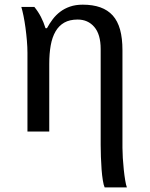

<svg xmlns="http://www.w3.org/2000/svg" viewBox="-20 -566 645 826"><path d="M98.1 -338.9Q98.1 -362.8 95.7 -391.1Q93.3 -419.4 89.6 -446.8Q85.9 -474.1 81.1 -497.8Q76.2 -521.5 71.8 -536.1H127.9Q144.5 -515.6 156 -493.4Q167.5 -471.2 175.8 -444.8H182.1Q192.9 -464.8 206.8 -483.2Q220.7 -501.5 239 -515.4Q257.3 -529.3 281.2 -537.6Q305.2 -545.9 335.9 -545.9Q379.4 -545.9 411.6 -534.4Q443.8 -522.9 465.1 -499.3Q486.3 -475.6 496.6 -438.5Q506.8 -401.4 506.8 -350.1V69.8Q506.8 88.4 508.3 113.5Q509.8 138.7 512.5 163.6Q515.1 188.5 518.6 209.5Q522 230.5 525.9 240.2H430.2Q425.8 231 422.4 209.7Q418.9 188.5 417 162.6Q415 136.7 414.1 108.9Q413.1 81.1 413.1 58.1V-355Q413.1 -418 385.7 -450Q358.4 -481.9 314 -481.9Q279.8 -481.9 256.6 -468.8Q233.4 -455.6 219 -430.9Q204.6 -406.2 198.2 -370.8Q191.9 -335.4 191.9 -291V0H98.1Z"/></svg>

Font: Noto Serif
Style: Regular
Weight: 400
Designer: Monotype Design team
Foundry: Monotype Imaging Inc.
Version: Version 1.02